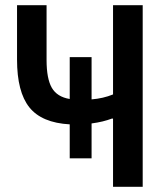

<svg xmlns="http://www.w3.org/2000/svg" viewBox="-20 -718 640 738"><path d="M248 -109.5V-240Q140.5 -246 93 -305.2Q45.5 -364.5 45.5 -489V-698H159V-487Q159 -415.5 179.2 -380.5Q199.5 -345.5 248 -337.5V-498.5H332V-336Q376.5 -339.5 414.5 -355V-698H528.5V0H414.5V-262H409.5Q393.5 -256 374 -251.2Q354.5 -246.5 332 -243.5V-109.5Z"/></svg>

Font: Lilex Medium
Style: Regular
Weight: 500
Designer: Mike Abbink, Paul van der Laan, Pieter van Rosmalen, Mikhael Khrustik
Foundry: Mikhael Khrustik
Version: Version 1.100